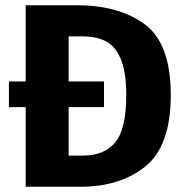

<svg xmlns="http://www.w3.org/2000/svg" viewBox="-20 -713 705 733"><path d="M632 -350Q632 -157 536 -78.5Q440 0 287 0H78V-304H14V-402H78V-693H272Q435 -693 533.5 -619.5Q632 -546 632 -350ZM462 -350Q462 -439 441 -488Q420 -537 384 -555.5Q348 -574 295 -574H242V-402H377V-304H242V-119H297Q378 -119 420 -169.5Q462 -220 462 -350Z"/></svg>

Font: Statis Sans
Style: Bold
Weight: 700
Designer: bBox Type GmbH
Foundry: bBox Type GmbH
Version: Version 1.000